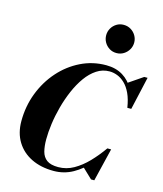

<svg xmlns="http://www.w3.org/2000/svg" viewBox="-148 -1158 1084 1277"><g transform="rotate(15 394.0 -520.0)"><path d="M343 10Q255.5 10 189.8 -22.2Q124 -54.5 87.5 -114Q51 -173.5 51 -255Q51 -357.5 86 -448.8Q121 -540 183 -610Q245 -680 326.5 -720Q408 -760 501 -760Q567.5 -760 615.8 -730.5Q664 -701 691.8 -647.5Q719.5 -594 724 -522.5H709Q700 -580 681.8 -619Q663.5 -658 639 -681.5Q614.5 -705 587.2 -715.5Q560 -726 533 -726Q485 -726 444.8 -699.5Q404.5 -673 372.2 -628Q340 -583 315.5 -526.2Q291 -469.5 274.5 -408.2Q258 -347 250 -288.2Q242 -229.5 242 -180.5Q242 -133 251.2 -97.5Q260.5 -62 287.2 -42.2Q314 -22.5 366 -22.5Q422.5 -22.5 472.2 -50.8Q522 -79 566.5 -125.2Q611 -171.5 650.5 -227.5H665Q630.5 -166 582.8 -111.8Q535 -57.5 474.8 -23.8Q414.5 10 343 10ZM599 0 526.5 -69Q548 -86 570.2 -107.5Q592.5 -129 613 -157.5L650.5 -227.5H676.5L621.5 0ZM709 -522.5 703.5 -592Q694.5 -617.5 683.8 -637.5Q673 -657.5 657.5 -677L764.5 -750H787.5L736 -522.5ZM544 -855.5Q516.5 -855.5 494.8 -869.2Q473 -883 460.5 -905Q448 -927 448 -953Q448 -978.5 460.5 -1000.5Q473 -1022.5 494.8 -1036Q516.5 -1049.5 544 -1049.5Q571.5 -1049.5 593.5 -1036Q615.5 -1022.5 628.2 -1000.5Q641 -978.5 641 -953Q641 -927 628.2 -905Q615.5 -883 593.5 -869.2Q571.5 -855.5 544 -855.5Z"/></g></svg>

Font: Bodoni Moda 9pt ExtraBold
Style: Italic
Weight: 800
Italic angle: -13°
Designer: Owen Earl
Foundry: indestructible type
Version: Version 2.004